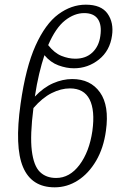

<svg xmlns="http://www.w3.org/2000/svg" viewBox="-20 -791 521 821"><path d="M214 10Q115 10 78.5 -76.5Q42 -163 68 -347Q90 -503 132 -596Q174 -689 229.5 -730Q285 -771 347 -771Q413 -771 440 -732.5Q467 -694 459 -639Q450 -574 403 -536.5Q356 -499 296 -499Q264 -499 230 -511.5Q196 -524 170 -555Q158 -519 147.5 -475Q137 -431 129 -378Q166 -417 207 -435Q248 -453 289 -453Q367 -453 407.5 -396Q448 -339 433 -232Q423 -158 391 -103.5Q359 -49 313 -19.5Q267 10 214 10ZM340 -735Q298 -735 258 -703.5Q218 -672 186 -598Q213 -564 243 -552Q273 -540 302 -540Q347 -540 375 -566.5Q403 -593 409 -637Q416 -684 398.5 -709.5Q381 -735 340 -735ZM279 -413Q241 -413 201 -393Q161 -373 123 -329Q108 -212 116 -147Q124 -82 150.5 -56Q177 -30 220 -30Q278 -30 320 -86Q362 -142 375 -231Q387 -319 363 -366Q339 -413 279 -413Z"/></svg>

Font: Noto Serif Condensed Light
Style: Italic
Weight: 300
Width: 3
Italic angle: -12°
Designer: Monotype Design Team
Foundry: Monotype Imaging Inc.
Version: Version 2.014; ttfautohint (v1.8.4.7-5d5b)